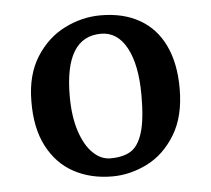

<svg xmlns="http://www.w3.org/2000/svg" viewBox="-41 -828 594 541"><g transform="rotate(-5 256.5 -557.5)"><path d="M262.2 -785.2Q326.2 -785.2 372.1 -759Q418 -732.9 442.1 -682.6Q466.3 -632.3 466.3 -560.5Q466.3 -481.9 434.8 -430.2Q403.3 -378.4 355 -354.2Q306.6 -330.1 255.9 -330.1Q195.3 -330.1 147.7 -355.7Q100.1 -381.3 73 -433.3Q45.9 -485.4 46.9 -561.5Q47.4 -635.7 79.3 -686Q111.3 -736.3 160.4 -760.7Q209.5 -785.2 262.2 -785.2ZM258.8 -733.4Q155.8 -733.4 155.8 -565.4Q155.8 -509.3 169.2 -467.5Q182.6 -425.8 205.3 -403.6Q228 -381.3 254.9 -381.3Q291 -381.3 312.7 -394.8Q334.5 -408.2 345.9 -445.1Q357.4 -481.9 357.4 -550.8Q357.4 -636.7 331.3 -685.1Q305.2 -733.4 258.8 -733.4Z"/></g></svg>

Font: Merriweather
Style: Regular
Weight: 400
Designer: Eben Sorkin
Foundry: Eben Sorkin
Version: Version 1.584; ttfautohint (v1.6)